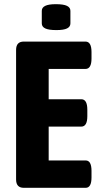

<svg xmlns="http://www.w3.org/2000/svg" viewBox="-20 -899 497 919"><path d="M94 0Q57 0 57 -40V-660Q57 -700 94 -700H389Q418 -700 418 -650V-619Q418 -569 389 -569H213V-424H369Q398 -424 398 -374V-343Q398 -293 369 -293H213V-131H390Q418 -131 418 -81V-50Q418 0 390 0ZM250 -755Q213 -755 196.5 -763Q180 -771 180 -787V-847Q180 -863 196.5 -871Q213 -879 247 -879Q284 -879 300.5 -871Q317 -863 317 -847V-787Q317 -771 301 -763Q285 -755 250 -755Z"/></svg>

Font: Asap Condensed VF Beta
Style: Regular
Weight: 400
Designer: Pablo Cosgaya
Foundry: Omnibus-Type
Version: Version 1.008